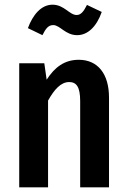

<svg xmlns="http://www.w3.org/2000/svg" viewBox="-20 -799 544 819"><path d="M207 -692C236 -692 259 -649 309 -649C354 -649 392 -685 414 -748L351 -778C337 -750 325 -735 307 -735C276 -735 254 -779 204 -779C156 -779 120 -736 99 -679L161 -649C175 -677 186 -692 207 -692ZM316 -544C255 -544 213 -512 179 -459L169 -529H62V0H185V-370C212 -418 240 -449 275 -449C305 -449 322 -430 322 -368V0H445V-383C445 -484 397 -544 316 -544Z"/></svg>

Font: Fira Sans Condensed Medium
Style: Regular
Weight: 500
Width: 3
Designer: Carrois Corporate & Edenspiekermann AG
Foundry: Carrois Corporate GbR & Edenspiekermann AG
Version: Version 4.202;PS 004.202;hotconv 1.0.88;makeotf.lib2.5.64775